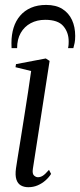

<svg xmlns="http://www.w3.org/2000/svg" viewBox="-20 -750 326 780"><path d="M95 10.5Q77.5 10.5 64.8 3.2Q52 -4 46.5 -21Q41 -38 45 -66.5Q46.5 -77 51.5 -108.5Q56.5 -140 63.8 -184.5Q71 -229 78.8 -278.8Q86.5 -328.5 94 -376.2Q101.5 -424 106.5 -461.5L43 -477L45 -489.5L166 -512.5L181.5 -502.5L113.5 -64Q110.5 -44 118.2 -37Q126 -30 134 -30Q144 -30 153.5 -35.8Q163 -41.5 179 -60L187.5 -43.5Q178.5 -29 164.5 -16.8Q150.5 -4.5 133 3Q115.5 10.5 95 10.5ZM27 -554.5Q27 -559 26.8 -563Q26.5 -567 26.5 -575Q26.5 -609 35.2 -637.2Q44 -665.5 61.8 -686.2Q79.5 -707 106 -718.5Q132.5 -730 167.5 -730Q207.5 -730 233.5 -713.5Q259.5 -697 272.5 -668.8Q285.5 -640.5 285.5 -604Q285.5 -587 283.2 -575.8Q281 -564.5 278 -554.5H256.5Q257 -557.5 258 -563Q259 -568.5 259 -582Q259 -618.5 237.2 -644Q215.5 -669.5 163.5 -669.5Q130.5 -669.5 104.8 -655.8Q79 -642 64.2 -616.2Q49.5 -590.5 49.5 -554.5Z"/></svg>

Font: Merriweather 144pt Light
Style: Italic
Weight: 300
Italic angle: -7.8°
Version: Version 2.101